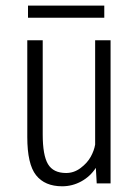

<svg xmlns="http://www.w3.org/2000/svg" viewBox="-20 -642 490 672"><path d="M78 -622.5H345V-580H78ZM197.5 10Q137 10 106.2 -28.8Q75.5 -67.5 75.5 -162.5V-501H129.5V-171.5Q129.5 -98.5 148 -67.5Q166.5 -36.5 211.5 -36.5Q239 -36.5 262.2 -54Q285.5 -71.5 297.5 -93.2Q309.5 -115 313 -136V-501H367V0H318.5L315.5 -54.5Q295.5 -24 264.2 -7Q233 10 197.5 10Z"/></svg>

Font: League Mono Condensed UltraLight
Style: Regular
Weight: 200
Width: 1
Designer: Tyler Finck
Foundry: The League of Moveable Type / Tyler Finck
Version: Version 2.210